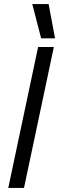

<svg xmlns="http://www.w3.org/2000/svg" viewBox="-20 -932 293 952"><path d="M140 -912H221L253 -742H184ZM169 -699H247L99 0H21Z"/></svg>

Font: Prompt Light
Style: Italic
Weight: 300
Italic angle: -12°
Designer: Katatrad Team
Foundry: CadsonDemak
Version: Version 1.000